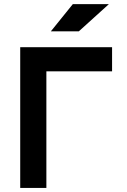

<svg xmlns="http://www.w3.org/2000/svg" viewBox="-20 -926 626 946"><path d="M79.6 0V-693.4H208.5V0ZM79.6 -574.7V-693.4H532.2V-574.7ZM230.5 -771.5 338.9 -905.8H516.6L368.2 -771.5Z"/></svg>

Font: Cascadia Mono
Style: Regular
Weight: 400
Monospace: yes
Designer: Aaron Bell
Foundry: Saja Typeworks
Version: Version 2404.023